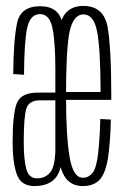

<svg xmlns="http://www.w3.org/2000/svg" viewBox="-20 -624 424 647"><path d="M202 -106V-392.5Q202 -487.5 190.5 -545.2Q179 -603 115 -603Q49.5 -603 37.5 -546.2Q25.5 -489.5 24.5 -374.5L61 -372Q61.5 -484.5 71.8 -530.5Q82 -576.5 115 -576.5Q147 -576.5 156.8 -529.5Q166.5 -482.5 166.5 -390.5V-99.5L172 -85.5ZM96 3Q144 3 167.5 -24.8Q191 -52.5 191 -126L167 -135.5Q167 -65 150 -44Q133 -23 105 -23Q77 -23 68.5 -55Q60 -87 60 -144.5Q60 -231 69 -258.5Q78 -286 115 -286Q137.5 -286 172 -286V-312Q137.5 -312 108 -312Q50.5 -312 36.5 -276Q22.5 -240 22.5 -145Q22.5 -75.5 36.8 -36.2Q51 3 96 3ZM259.5 3V-25Q226 -25 214.5 -95.5Q202.5 -165 202.5 -301Q202.5 -460 214.5 -517.5Q227.5 -575.5 261 -575.5Q296 -575.5 307 -518.5Q318.5 -462.5 319 -314H196.5V-287.5H355Q355 -295 355 -301Q355 -467 342 -536Q328 -604 261 -604Q195 -604 181 -534Q166.5 -463.5 166.5 -301Q166.5 -163.5 180.5 -80Q193.5 3 259.5 3ZM259.5 -25V3Q294.5 3 314.5 -17Q335 -37.5 344 -92Q352 -146.5 353.5 -221L318 -223Q316.5 -162 311 -110Q305.5 -58.5 292 -41.5Q278.5 -25 259.5 -25Z"/></svg>

Font: Anybody ExtraCondensed ExtraLight
Style: Regular
Weight: 250
Width: 2
Version: Version 1.113;gftools[0.9.25]